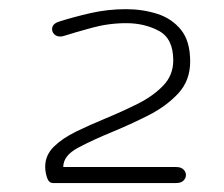

<svg xmlns="http://www.w3.org/2000/svg" viewBox="-20 -564 492 421"><path d="M96.7 -162.6Q86.9 -162.6 83 -174.8Q79.1 -187 79.1 -198.2Q79.1 -223.6 97.9 -242.2Q116.7 -260.7 146.7 -275.4Q176.8 -290 210 -303.7Q246.6 -318.8 281 -335.9Q315.4 -353 337.6 -376Q359.9 -398.9 359.9 -431.6Q359.9 -479.5 328.4 -496.3Q296.9 -513.2 256.8 -513.2Q217.8 -513.2 179.9 -502.7Q142.1 -492.2 120.6 -485.4Q116.2 -483.9 112.3 -483.9Q104 -483.9 99.1 -488.8Q94.2 -493.7 94.2 -500Q94.2 -511.7 109.4 -516.6Q140.1 -526.4 178.2 -535.2Q216.3 -543.9 255.9 -543.9Q292.5 -543.9 324.7 -533.7Q356.9 -523.4 377 -498.5Q397 -473.6 397 -429.2Q397 -387.2 370.6 -358.9Q344.2 -330.6 304.9 -310.8Q265.6 -291 226.6 -274.9Q183.6 -257.3 151.1 -240Q118.7 -222.7 118.7 -197.8H365.7Q377 -197.8 382.3 -192.4Q387.7 -187 387.7 -180.2Q387.7 -173.3 382.3 -168Q377 -162.6 365.7 -162.6Z"/></svg>

Font: Gruppo
Style: Regular
Weight: 400
Designer: Vernon Adams
Foundry: Vernon Adams
Version: Version 1.001; ttfautohint (v1.8.4.7-5d5b);gftools[0.9.28]